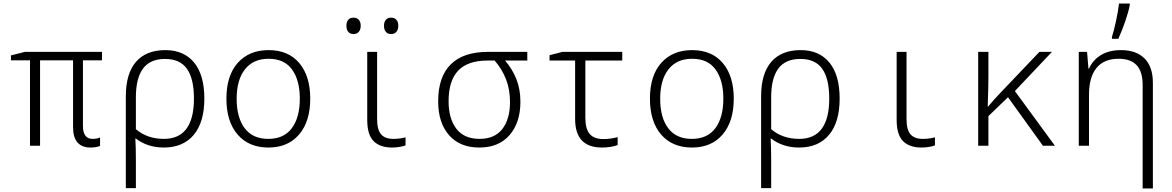

<svg xmlns="http://www.w3.org/2000/svg" viewBox="-20 -826 6640 1088"><path d="M394 -105V-484H207V0H150V-484H42V-512L121 -532H558V-484H450V-112Q450 -39 505 -39Q529 -39 547 -47V1Q525 10 492 10Q444 10 419 -19Q394 -48 394 -105Z M693 -280Q693 -409 750.5 -475.5Q808 -542 917 -542Q1022 -542 1080 -471.5Q1138 -401 1138 -267Q1138 -134 1078 -62Q1018 10 908 10Q861 10 820.5 -3.5Q780 -17 750 -41H747Q750 9 750 81V240H693ZM1079 -267Q1079 -380 1039.5 -436Q1000 -492 915 -492Q831 -492 790.5 -437.5Q750 -383 750 -275V-94Q814 -39 909 -39Q994 -39 1036.5 -96.5Q1079 -154 1079 -267Z M1263 -267Q1263 -398 1327.5 -470Q1392 -542 1502 -542Q1614 -542 1676 -468.5Q1738 -395 1738 -267Q1738 -138 1675 -64Q1612 10 1501 10Q1390 10 1326.5 -63.5Q1263 -137 1263 -267ZM1679 -267Q1679 -371 1635 -432Q1591 -493 1502 -493Q1415 -493 1368 -433Q1321 -373 1321 -266Q1321 -160 1366.5 -99.5Q1412 -39 1500 -39Q1589 -39 1634 -100Q1679 -161 1679 -267Z M2061 -147V-532H2117V-151Q2117 -92 2139 -65.5Q2161 -39 2209 -39Q2247 -39 2278 -48V-2Q2265 3 2244 6.5Q2223 10 2202 10Q2133 10 2097 -26.5Q2061 -63 2061 -147ZM1943 -680Q1943 -702 1953.5 -714Q1964 -726 1983 -726Q2002 -726 2013 -714Q2024 -702 2024 -680Q2024 -658 2013 -645.5Q2002 -633 1983 -633Q1964 -633 1953.5 -645.5Q1943 -658 1943 -680ZM2156 -680Q2156 -702 2166.5 -714Q2177 -726 2196 -726Q2215 -726 2226 -714Q2237 -702 2237 -680Q2237 -658 2226 -645.5Q2215 -633 2196 -633Q2177 -633 2166.5 -645.5Q2156 -658 2156 -680Z M2463 -252Q2463 -391 2534.5 -461.5Q2606 -532 2744 -532H2968V-483H2842Q2884 -434 2906.5 -377Q2929 -320 2929 -249Q2929 -132 2868 -61Q2807 10 2696 10Q2586 10 2524.5 -60Q2463 -130 2463 -252ZM2870 -248Q2870 -318 2848 -375.5Q2826 -433 2783 -483H2744Q2631 -483 2576.5 -426Q2522 -369 2522 -252Q2522 -154 2566 -96.5Q2610 -39 2698 -39Q2783 -39 2826.5 -95Q2870 -151 2870 -248Z M3239 -152V-483H3094V-513L3167 -532H3506V-483H3297V-159Q3297 -96 3321.5 -67Q3346 -38 3399 -38Q3440 -38 3480 -49V-4Q3465 2 3441 6Q3417 10 3391 10Q3239 10 3239 -152Z M3663 -267Q3663 -398 3727.5 -470Q3792 -542 3902 -542Q4014 -542 4076 -468.5Q4138 -395 4138 -267Q4138 -138 4075 -64Q4012 10 3901 10Q3790 10 3726.5 -63.5Q3663 -137 3663 -267ZM4079 -267Q4079 -371 4035 -432Q3991 -493 3902 -493Q3815 -493 3768 -433Q3721 -373 3721 -266Q3721 -160 3766.5 -99.5Q3812 -39 3900 -39Q3989 -39 4034 -100Q4079 -161 4079 -267Z M4293 -280Q4293 -409 4350.5 -475.5Q4408 -542 4517 -542Q4622 -542 4680 -471.5Q4738 -401 4738 -267Q4738 -134 4678 -62Q4618 10 4508 10Q4461 10 4420.5 -3.5Q4380 -17 4350 -41H4347Q4350 9 4350 81V240H4293ZM4679 -267Q4679 -380 4639.5 -436Q4600 -492 4515 -492Q4431 -492 4390.5 -437.5Q4350 -383 4350 -275V-94Q4414 -39 4509 -39Q4594 -39 4636.5 -96.5Q4679 -154 4679 -267Z M5061 -147V-532H5117V-151Q5117 -92 5139 -65.5Q5161 -39 5209 -39Q5247 -39 5278 -48V-2Q5265 3 5244 6.5Q5223 10 5202 10Q5133 10 5097 -26.5Q5061 -63 5061 -147Z M5523 -532H5581V-390Q5581 -334 5577 -222H5579Q5618 -268 5649 -300L5870 -532H5941L5731 -310L5958 0H5890L5692 -275L5581 -168V0H5523Z M6513 -356V0V242H6455V-111V-344Q6455 -420 6421 -456.5Q6387 -493 6319 -493Q6236 -493 6193.5 -441Q6151 -389 6151 -289V0H6093V-532H6140L6148 -437H6151Q6172 -485 6218 -513.5Q6264 -542 6333 -542Q6418 -542 6465.5 -495Q6513 -448 6513 -356ZM6281 -617Q6293 -655 6304.5 -708.5Q6316 -762 6321 -806H6382V-797Q6375 -759 6356 -704Q6337 -649 6317 -606H6281Z"/></svg>

Font: Noto Sans Mono UI Light
Style: Regular
Weight: 300
Monospace: yes
Designer: Monotype Design team
Foundry: Monotype Imaging Inc.
Version: Version 1.000